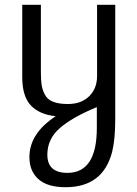

<svg xmlns="http://www.w3.org/2000/svg" viewBox="-20 -517 574 803"><path d="M462 -20Q462 67 449 118Q411 266 254 266Q179 266 141 232.5Q103 199 103 140Q103 41 213 -31Q145 -38 109 -76Q73 -114 73 -195V-497H151V-216Q151 -182 154 -162Q157 -142 167.5 -121.5Q178 -101 202 -91.5Q226 -82 264 -82Q320 -82 353 -114.5Q386 -147 386 -199V-497H462ZM178 130Q178 206 262 206Q385 206 385 18V-69Q283 -27 230.5 18.5Q178 64 178 130Z"/></svg>

Font: BreeCF
Style: Light
Weight: 300
Designer: Veronika Burian, Jos Scaglione
Foundry: TypeTogether
Version: Version 0.0.2